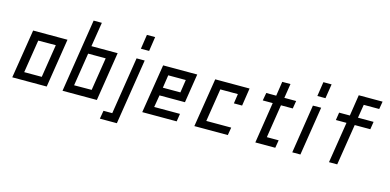

<svg xmlns="http://www.w3.org/2000/svg" viewBox="-74 -1090 3392 1672"><g transform="rotate(15 1622.0 -254.5)"><path d="M44.9 0 115.2 -440.4H424.8L355.5 0ZM338.9 -368.2 180.7 -367.2 133.8 -70.3H292Z M640.6 -440.4H877L807.6 0H498L601.6 -660.2H675.8ZM583 -72.3 741.2 -73.2 788.1 -370.1H629.9Z M1082 -660.2H1156.2L1136.7 -530.3H1062.5ZM875 150.4 887.7 76.2H966.8L1047.9 -439.5H1121.1L1028.3 150.4Z M1324.2 -179.7 1305.7 -70.3H1538.1L1527.3 0H1216.8L1287.1 -440.4H1594.7L1553.7 -179.7ZM1335 -252H1493.2L1510.7 -368.2H1352.5Z M1980.5 -367.2H1822.3L1775.4 -70.3H2000L1988.3 0H1686.5L1756.8 -440.4H2066.4L2042 -280.3H1967.8Z M2416 0H2236.3L2293.9 -370.1H2204.1L2216.8 -440.4H2306.6L2326.2 -570.3H2400.4L2379.9 -440.4H2486.3L2474.6 -370.1H2368.2L2321.3 -70.3H2427.7Z M2637.7 -439.5 2569.3 0H2642.6L2711.9 -440.4ZM2672.9 -660.2 2653.3 -530.3H2726.6L2747.1 -660.2Z M2874 -439.5H2970.7L3000 -629.9H3214.8L3203.1 -560.5H3063.5L3043.9 -439.5H3184.6L3173.8 -370.1H3033.2L2974.6 0H2900.4L2959 -370.1H2863.3Z"/></g></svg>

Font: Geo
Style: Oblique
Weight: 500
Italic angle: -11°
Version: Version 001.2